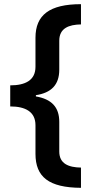

<svg xmlns="http://www.w3.org/2000/svg" viewBox="-20 -738 440 920"><path d="M368 162V65C309 64 264 47 264 -12V-154C264 -225 227 -263 152 -276V-282C225 -293 264 -331 264 -404V-543C264 -603 310 -620 368 -621V-718C217 -718 150 -666 150 -557V-418C150 -353 101 -329 29 -329V-228C101 -228 150 -203 150 -138V-1C150 110 214 161 368 162Z"/></svg>

Font: Noto Sans Myanmar UI SemiBold
Style: Regular
Weight: 600
Designer: Monotype Design Team
Foundry: Monotype Imaging Inc.
Version: Version 2.103